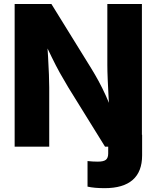

<svg xmlns="http://www.w3.org/2000/svg" viewBox="-20 -748 798 979"><path d="M426.3 203.6V73.2Q438.5 74.7 451.9 75.4Q465.3 76.2 478.5 76.2Q508.3 76.2 520 66.7Q531.7 57.1 531.7 34.7V-61H704.6V44.4Q704.6 127.4 656.5 169.4Q608.4 211.4 513.7 211.4Q488.3 211.4 465.8 209.5Q443.4 207.5 426.3 203.6ZM54.7 0V-727.5H242.2L445.8 -398.4Q463.9 -369.1 482.4 -335.2Q501 -301.3 519.5 -260.5Q538.1 -219.7 556.6 -169.9L539.6 -159.2Q536.6 -198.7 533.9 -247.1Q531.2 -295.4 529.3 -340.8Q527.3 -386.2 527.3 -416.5V-727.5H703.6V0H515.6L328.6 -301.8Q306.2 -338.9 285.6 -375.7Q265.1 -412.6 243.9 -456.3Q222.7 -500 195.8 -556.2L218.8 -559.1Q222.2 -507.3 225.1 -458Q228 -408.7 229.5 -368.2Q231 -327.6 231 -301.8V0Z"/></svg>

Font: Inter 18pt ExtraBold
Style: Regular
Weight: 800
Designer: Rasmus Andersson
Foundry: rsms
Version: Version 4.001;git-66647c0bb